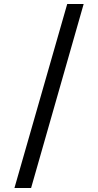

<svg xmlns="http://www.w3.org/2000/svg" viewBox="-20 -812 489 957"><path d="M315 -792H397L135 125H52Z"/></svg>

Font: usinhala05
Style: Book
Weight: 400
Designer: Jelle Bosma - Monotype Design Team
Foundry: Monotype Imaging Inc.
Version: Version 2.003